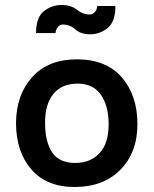

<svg xmlns="http://www.w3.org/2000/svg" viewBox="-20 -735 614 767"><path d="M368 -711H441Q441 -648 410 -623Q379 -598 339 -598Q303 -598 281 -617.5Q259 -637 231 -637Q219 -637 210.5 -626Q202 -615 202 -603H124Q124 -666 155.5 -690.5Q187 -715 226 -715Q264 -715 287.5 -696Q311 -677 338 -677Q350 -677 359 -687Q368 -697 368 -711ZM278 12Q166 12 105 -58.5Q44 -129 44 -244Q45 -357 109 -427.5Q173 -498 287 -498Q404 -498 466.5 -426Q529 -354 529 -239Q529 -126 461 -57Q393 12 278 12ZM414 -239Q414 -312 383 -356.5Q352 -401 290 -401Q228 -401 194 -360.5Q160 -320 160 -245Q160 -168 188.5 -126Q217 -84 280 -84Q341 -84 377.5 -123Q414 -162 414 -239Z"/></svg>

Font: Palanquin SemiBold
Style: Regular
Weight: 600
Designer: Pria Ravichandran
Version: Version 1.0.4